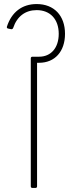

<svg xmlns="http://www.w3.org/2000/svg" viewBox="-20 -928 341 948"><path d="M161 -908C89 -908 37 -868 14 -796C13 -791 15 -788 20 -787L34 -784C39 -783 43 -785 45 -790C64 -847 105 -878 161 -878C228 -878 270 -833 270 -761C270 -692 232 -648 173 -648H140C135 -648 132 -645 132 -640V-8C132 -3 135 0 140 0H155C160 0 163 -3 163 -8V-618H173C251 -618 301 -674 301 -761C301 -851 247 -908 161 -908Z"/></svg>

Font: LINE Seed Sans TH Thin
Style: Regular
Weight: 250
Designer: Dalton Maag Ltd | Thai characters by Cadson Demak Co.,Ltd.
Foundry: Dalton Maag Ltd
Version: Version 1.003